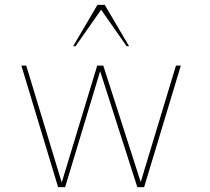

<svg xmlns="http://www.w3.org/2000/svg" viewBox="-20 -770 864 790"><path d="M704 -500 559 -21 405 -500H380L234 -19L88 -500H68L219 0H248L392 -477L545 0H573L724 -500ZM281 -580H291L396 -730L501 -580H511L411 -750H381Z"/></svg>

Font: Perun Thin
Style: Regular
Weight: 100
Foundry: Copyright (c) Stefan Peev, Context Ltd, 2016
Version: Version 1.089